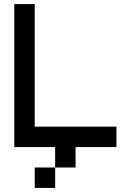

<svg xmlns="http://www.w3.org/2000/svg" viewBox="-20 -720 640 940"><path d="M150 200V100H250V0H50V-700H150V-100H550V0H350V100H250V200Z"/></svg>

Font: Matrix Sans
Style: Regular
Weight: 400
Designer: Brad Neil
Version: Version 1.100